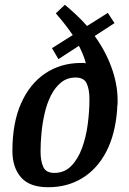

<svg xmlns="http://www.w3.org/2000/svg" viewBox="-20 -775 542 805"><path d="M182 10Q104 10 68 -31.5Q32 -73 32 -142Q32 -260 68.5 -342Q105 -424 170 -467.5Q235 -511 320 -511Q326 -511 330.5 -511Q335 -511 340 -510Q335 -529 327.5 -547Q320 -565 311 -583L225 -527L198 -573L285 -628Q270 -650 252.5 -672.5Q235 -695 214 -719L252 -755Q277 -734 300.5 -712Q324 -690 345 -666L432 -721L460 -678L377 -624Q422 -562 447 -493.5Q472 -425 473 -361V-340Q472 -333 471.5 -326.5Q471 -320 471 -313Q463 -211 425.5 -139Q388 -67 325.5 -28.5Q263 10 182 10ZM208 -50Q250 -50 278.5 -79Q307 -108 324 -154.5Q341 -201 348 -255Q355 -309 355 -360Q355 -400 343.5 -425Q332 -450 297 -450Q262 -450 236.5 -429.5Q211 -409 194 -375.5Q177 -342 167.5 -301Q158 -260 154 -218Q150 -176 150 -141Q150 -100 161.5 -75Q173 -50 208 -50Z"/></svg>

Font: Manuale SemiBold
Style: Italic
Weight: 600
Italic angle: -11°
Designer: Eduardo Tunni / Pablo Cosgaya
Foundry: Eduardo Tunni / Pablo Cosgaya
Version: Version 1.002